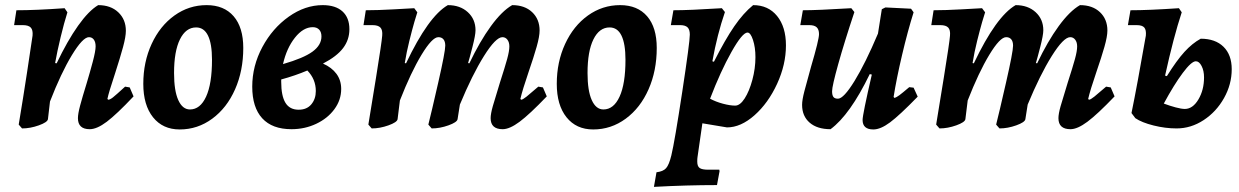

<svg xmlns="http://www.w3.org/2000/svg" viewBox="-20 -493 4832 749"><path d="M501 -117Q435 -47 396.5 -18Q358 11 330 11Q284 11 284 -32Q284 -49 292.5 -81Q301 -113 318 -168Q331 -211 342 -252.5Q353 -294 353 -312Q353 -329 346 -338.5Q339 -348 327 -348Q303 -348 260.5 -278Q218 -208 175 -97L167 -28Q165 -16 131.5 -4Q98 8 66 8L53 -7Q71 -115 85.5 -210.5Q100 -306 107 -354Q109 -376 100 -385.5Q91 -395 69 -395H35L44 -453Q120 -453 232 -461L243 -445Q230 -404 216.5 -348Q203 -292 195 -247L201 -246Q243 -334 284.5 -392.5Q326 -451 363 -473Q412 -473 441.5 -445Q471 -417 471 -373Q471 -350 460 -309.5Q449 -269 429 -207Q404 -132 399 -107L402 -104Q409 -104 420.5 -113Q432 -122 468 -155L486 -152Z M539 -166Q539 -251 571.5 -321.5Q604 -392 660.5 -432.5Q717 -473 786 -473Q854 -473 891.5 -429.5Q929 -386 929 -306Q929 -217 897 -144.5Q865 -72 808 -30Q751 12 681 12Q615 12 577 -35.5Q539 -83 539 -166ZM807 -260Q807 -322 791.5 -354Q776 -386 745 -386Q705 -386 682 -339.5Q659 -293 659 -208Q659 -139 675.5 -102.5Q692 -66 721 -66Q761 -66 784 -116Q807 -166 807 -260Z M1311 -146Q1311 -103 1284.5 -67Q1258 -31 1213.5 -10Q1169 11 1117 11Q1042 11 1003 -31.5Q964 -74 964 -155Q964 -236 1003.5 -309.5Q1043 -383 1106.5 -428Q1170 -473 1239 -473Q1289 -473 1316 -448.5Q1343 -424 1343 -379Q1343 -338 1318.5 -305.5Q1294 -273 1240 -245Q1274 -230 1292.5 -205Q1311 -180 1311 -146ZM1084 -243Q1164 -266 1199 -291.5Q1234 -317 1234 -351Q1234 -368 1225 -377.5Q1216 -387 1200 -387Q1163 -387 1130.5 -346Q1098 -305 1084 -243ZM1212 -138Q1212 -184 1179 -218Q1132 -198 1077 -183V-174Q1077 -119 1093.5 -92Q1110 -65 1145 -65Q1177 -65 1194.5 -86Q1212 -107 1212 -138Z M2080 -155 2098 -152 2113 -117Q2046 -47 2007 -18Q1968 11 1941 11Q1894 11 1894 -32Q1894 -49 1902.5 -79Q1911 -109 1930 -170Q1950 -232 1958.5 -263Q1967 -294 1967 -312Q1967 -328 1959.5 -338Q1952 -348 1940 -348Q1914 -348 1868 -274.5Q1822 -201 1774 -85L1765 -28Q1763 -16 1729.5 -4Q1696 8 1664 8L1651 -7Q1662 -50 1689.5 -170.5Q1717 -291 1717 -315Q1717 -331 1710 -339.5Q1703 -348 1690 -348Q1666 -348 1624.5 -279.5Q1583 -211 1540 -101L1531 -28Q1529 -16 1495.5 -4Q1462 8 1430 8L1417 -7Q1425 -55 1447 -191Q1469 -327 1471 -354Q1473 -376 1464 -385.5Q1455 -395 1433 -395H1398L1407 -453Q1453 -453 1515 -456.5Q1577 -460 1596 -461L1608 -445Q1605 -437 1596.5 -407.5Q1588 -378 1577 -334Q1566 -290 1559 -247L1564 -246Q1651 -429 1727 -473Q1775 -473 1805 -445.5Q1835 -418 1835 -375Q1835 -356 1823 -309.5Q1811 -263 1806 -247L1811 -246Q1852 -332 1895 -391Q1938 -450 1978 -473Q2027 -473 2056 -445.5Q2085 -418 2085 -374Q2085 -351 2073.5 -310.5Q2062 -270 2042 -212Q2018 -142 2010 -107L2013 -104Q2019 -104 2034 -116Q2049 -128 2080 -155Z M2152 -166Q2152 -251 2184.5 -321.5Q2217 -392 2273.5 -432.5Q2330 -473 2399 -473Q2467 -473 2504.5 -429.5Q2542 -386 2542 -306Q2542 -217 2510 -144.5Q2478 -72 2421 -30Q2364 12 2294 12Q2228 12 2190 -35.5Q2152 -83 2152 -166ZM2420 -260Q2420 -322 2404.5 -354Q2389 -386 2358 -386Q2318 -386 2295 -339.5Q2272 -293 2272 -208Q2272 -139 2288.5 -102.5Q2305 -66 2334 -66Q2374 -66 2397 -116Q2420 -166 2420 -260Z M2599 113Q2612 59 2641.5 -135Q2671 -329 2671 -358Q2671 -378 2662 -386.5Q2653 -395 2633 -395H2597L2607 -453Q2670 -453 2796 -461L2808 -446Q2778 -359 2759 -254L2765 -252Q2809 -339 2844.5 -390.5Q2880 -442 2918 -473Q2977 -473 3011.5 -430.5Q3046 -388 3046 -316Q3046 -241 3011.5 -166Q2977 -91 2923.5 -43.5Q2870 4 2816 4L2720 -12L2701 120Q2700 126 2700 137Q2700 156 2709.5 162.5Q2719 169 2743 169H2786L2787 175L2777 229Q2659 229 2531 236L2541 179Q2567 176 2578.5 163Q2590 150 2599 113ZM2750 -108Q2772 -96 2800 -88.5Q2828 -81 2848 -81Q2867 -81 2885 -109Q2903 -137 2915 -181.5Q2927 -226 2927 -270Q2927 -308 2917.5 -337Q2908 -366 2896 -366Q2876 -366 2833.5 -290.5Q2791 -215 2750 -108Z M3560 -116Q3489 -43 3452 -15.5Q3415 12 3387 12Q3345 12 3345 -25Q3345 -46 3381 -202L3373 -204Q3296 -45 3220 11Q3168 11 3138.5 -14.5Q3109 -40 3109 -84Q3109 -103 3118 -137.5Q3127 -172 3144 -233Q3175 -338 3175 -360Q3175 -378 3166 -386.5Q3157 -395 3137 -395H3102L3112 -453Q3169 -453 3301 -461L3313 -446Q3274 -329 3250 -243Q3226 -157 3226 -137Q3226 -122 3231 -115Q3236 -108 3249 -108Q3271 -108 3313.5 -177Q3356 -246 3405 -362L3420 -457L3434 -464L3534 -459L3544 -445Q3521 -372 3499 -278.5Q3477 -185 3466 -115L3469 -111Q3477 -113 3488.5 -121.5Q3500 -130 3527 -153L3544 -151Z M4295 -155 4313 -152 4328 -117Q4261 -47 4222 -18Q4183 11 4156 11Q4109 11 4109 -32Q4109 -49 4117.5 -79Q4126 -109 4145 -170Q4165 -232 4173.5 -263Q4182 -294 4182 -312Q4182 -328 4174.5 -338Q4167 -348 4155 -348Q4129 -348 4083 -274.5Q4037 -201 3989 -85L3980 -28Q3978 -16 3944.5 -4Q3911 8 3879 8L3866 -7Q3877 -50 3904.5 -170.5Q3932 -291 3932 -315Q3932 -331 3925 -339.5Q3918 -348 3905 -348Q3881 -348 3839.5 -279.5Q3798 -211 3755 -101L3746 -28Q3744 -16 3710.5 -4Q3677 8 3645 8L3632 -7Q3640 -55 3662 -191Q3684 -327 3686 -354Q3688 -376 3679 -385.5Q3670 -395 3648 -395H3613L3622 -453Q3668 -453 3730 -456.5Q3792 -460 3811 -461L3823 -445Q3820 -437 3811.5 -407.5Q3803 -378 3792 -334Q3781 -290 3774 -247L3779 -246Q3866 -429 3942 -473Q3990 -473 4020 -445.5Q4050 -418 4050 -375Q4050 -356 4038 -309.5Q4026 -263 4021 -247L4026 -246Q4067 -332 4110 -391Q4153 -450 4193 -473Q4242 -473 4271 -445.5Q4300 -418 4300 -374Q4300 -351 4288.5 -310.5Q4277 -270 4257 -212Q4233 -142 4225 -107L4228 -104Q4234 -104 4249 -116Q4264 -128 4295 -155Z M4785 -223Q4785 -164 4755 -110.5Q4725 -57 4675.5 -24.5Q4626 8 4570 8Q4526 8 4480 -3.5Q4434 -15 4409 -32L4394 -52Q4416 -159 4450 -354Q4452 -376 4444 -385.5Q4436 -395 4414 -395H4380L4390 -453Q4461 -453 4579 -461L4590 -445Q4558 -348 4525 -198L4532 -196Q4570 -257 4600.5 -290.5Q4631 -324 4664 -342Q4721 -342 4753 -310.5Q4785 -279 4785 -223ZM4677 -191Q4677 -217 4667.5 -235.5Q4658 -254 4645 -254Q4628 -254 4594 -208.5Q4560 -163 4520 -89Q4544 -80 4566.5 -74Q4589 -68 4602 -68Q4633 -68 4655 -105Q4677 -142 4677 -191Z"/></svg>

Font: Alegreya
Style: Bold Italic
Weight: 700
Italic angle: -7°
Designer: Juan Pablo del Peral
Foundry: Huerta Tipografica
Version: Version 2.007; ttfautohint (v1.6)